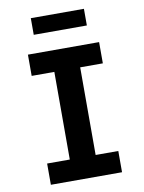

<svg xmlns="http://www.w3.org/2000/svg" viewBox="-100 -1000 799 1068"><g transform="rotate(-10 300.0 -466.0)"><path d="M99 0V-120H227V-615H99V-735H501V-615H373V-120H501V0ZM450 -838H150V-932H450Z"/></g></svg>

Font: Iosevka Slab Heavy Extended
Style: Regular
Weight: 900
Width: 7
Monospace: yes
Designer: Belleve Invis
Foundry: Belleve Invis
Version: Version 11.1.0; ttfautohint (v1.8.3)